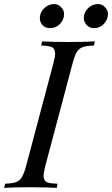

<svg xmlns="http://www.w3.org/2000/svg" viewBox="-53 -908 542 928"><path d="M225.1 -20 221.2 0Q174.8 -2.9 92.8 -2.9Q10.7 -2.9 -33.2 0L-27.8 -20Q7.3 -21.5 24.9 -27.8Q42 -34.2 52.7 -51.8Q63.5 -69.3 73.2 -106L205.1 -602.1Q213.4 -633.8 213.4 -649.4Q213.4 -665 204.1 -675.8Q194.8 -686.5 146 -688L150.9 -708Q192.4 -705.1 275.4 -705.1Q358.4 -705.1 405.8 -708L400.9 -688Q364.3 -686.5 346.7 -680.2Q329.1 -673.8 318.4 -656.7Q307.6 -639.6 297.9 -602.1L166 -106Q157.7 -74.2 157.7 -58.6Q157.7 -43 166.5 -32.2Q175.3 -21.5 225.1 -20ZM454.1 -873.5Q468.8 -858.9 468.8 -840.3Q468.8 -822.3 459.5 -806.6Q438.5 -772.5 401.9 -772Q379.9 -772 366.2 -786.6Q352.5 -801.3 352.1 -819.8Q352.1 -838.4 361.3 -853.5Q370.1 -868.7 385.7 -878.4Q401.4 -888.2 420.9 -888.2Q440.4 -888.2 454.1 -873.5ZM242.2 -873.5Q256.8 -858.9 256.8 -840.3Q256.8 -822.3 247.6 -806.6Q226.6 -772.5 189.9 -772Q167 -771.5 153.3 -786.1Q139.6 -800.8 139.6 -819.3Q139.6 -837.9 148.9 -853.5Q158.2 -868.7 173.8 -878.4Q189.5 -888.2 209 -888.2Q228.5 -888.2 242.2 -873.5Z"/></svg>

Font: PlayfairDisplay-Italic
Style: Italic
Weight: 400
Italic angle: -14°
Designer: Claus Eggers Sørensen
Foundry: Claus Eggers Sørensen
Version: Version 1.002;PS 001.002;hotconv 1.0.70;makeotf.lib2.5.58329